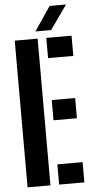

<svg xmlns="http://www.w3.org/2000/svg" viewBox="-63 -1007 503 1043"><g transform="rotate(-5 188.0 -485.5)"><path d="M43.9 0V-800H168.7V0ZM216 0V-110.3H353.7V0ZM216 -350.6V-460.9H343.7V-350.6ZM216 -689.7V-800H353.7V-689.7ZM160.2 -840 249.1 -971.2H338.7L245.7 -840Z"/></g></svg>

Font: Big Shoulders Stencil Thin
Style: Regular
Weight: 100
Designer: Patric King
Foundry: XO Type Co
Version: Version 2.001